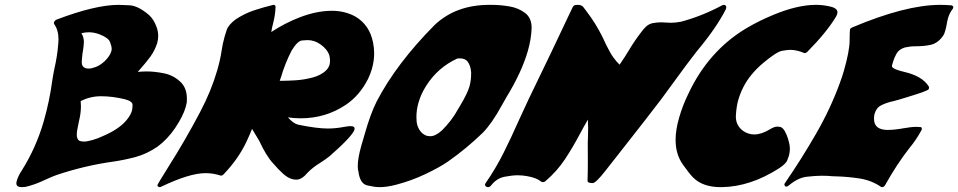

<svg xmlns="http://www.w3.org/2000/svg" viewBox="-20 -770 3942 790"><path d="M345.7 -487.8Q356 -487.8 374 -494.4Q392.1 -501 411.1 -518.6Q432.6 -540 438 -559.1Q439.5 -563.5 439.5 -568.8Q439.5 -579.6 432.6 -597.2Q425.8 -614.7 389.2 -628.9Q367.7 -637.2 345.2 -637.2Q330.1 -637.2 314.9 -633.3Q324.7 -618.2 325.2 -598.6Q324.7 -577.1 319.3 -548.8Q316.4 -522.5 316.4 -514.6V-513.7Q316.4 -487.8 345.7 -487.8ZM325.7 -187.5Q337.9 -187.5 360.4 -193.8Q382.8 -200.2 403.3 -210Q468.8 -237.8 500 -274.9Q517.6 -295.9 522.9 -314.5Q524.9 -322.3 525.4 -337.9V-338.4Q525.4 -353.5 493.2 -361.8Q442.4 -374 395.5 -374Q351.1 -374 312 -354Q313 -343.8 313 -333Q313 -303.7 305.2 -272.9L299.8 -245.6Q295.9 -229 295.9 -216.8Q295.9 -197.3 306.2 -190.9Q314.9 -187.5 325.7 -187.5ZM70.3 0Q47.4 0 47.4 -15.1V-18.1Q47.9 -22.5 49.3 -27.3Q55.2 -46.9 71.3 -71.3Q128.9 -163.6 159.7 -270Q184.1 -355.5 194.8 -437Q198.2 -459.5 204.1 -488.8Q215.8 -539.1 219.7 -589.8Q220.7 -598.6 220.7 -606.9Q220.7 -646 203.6 -669.9Q201.7 -672.9 201.7 -675.8Q201.7 -676.8 202.1 -678.2Q204.1 -684.6 211.9 -689Q372.1 -750 468.3 -750Q477.1 -750 512.5 -748.3Q547.9 -746.6 592.8 -708.5Q613.3 -689.9 624.5 -658.2Q630.9 -640.1 630.9 -622.1Q630.9 -607.9 627 -593.3Q617.2 -562.5 598.6 -536.6Q583 -515.1 546.9 -474.1Q565.9 -476.1 584 -476.1Q615.7 -476.1 655 -468.3Q694.3 -460.4 724.1 -431.6Q749 -406.7 749 -363.3Q749 -356.4 748.5 -348.6Q746.6 -339.4 744.1 -329.6Q733.4 -292.5 701.7 -244.9Q669.9 -197.3 627.9 -166.5Q583.5 -136.2 537.8 -124Q492.2 -111.8 445.8 -105Q329.1 -88.9 212.4 -49.8Q190.9 -42 166 -30.3Q123.5 -9.8 84.5 -1Q76.7 0 70.3 0Z M1139.2 -437.5Q1161.1 -437.5 1195.1 -439.5Q1229 -441.4 1265.6 -450.9Q1302.2 -460.4 1323.2 -481.9Q1332 -491.2 1335.9 -503.4Q1337.9 -511.2 1337.9 -520Q1337.9 -529.8 1335.4 -541Q1327.1 -567.4 1299.3 -586.9Q1274.4 -605 1245.1 -605Q1241.2 -605 1222.9 -603.5Q1204.6 -602.1 1180.2 -562.5Q1152.8 -509.3 1136.7 -454.1L1130.9 -437.5ZM1017.1 -239.7Q1006.3 -212.4 992.7 -184.1Q959.5 -114.7 900.4 -53.2Q895.5 -47.4 889.6 -47.4L886.7 -47.9Q856.9 -57.6 825.7 -57.6Q759.8 -57.6 642.6 -1.5Q639.2 0 636.7 0Q632.8 0 629.9 -2.9Q627.9 -4.4 627.9 -7.3Q627.9 -8.8 628.4 -10.3Q628.9 -12.7 671.4 -81.1Q741.7 -191.9 803.2 -308.6Q849.1 -395.5 874 -481.4Q886.7 -525.4 891.6 -560.1Q895.5 -588.4 904.3 -619.6Q905.8 -625 912.6 -646.2Q919.4 -667.5 949.7 -690.4Q986.3 -714.4 1025.1 -727.3Q1064 -740.2 1102.5 -749.5Q1104 -750 1106 -750Q1113.3 -750 1113.8 -741.7Q1112.8 -709 1104 -675.3Q1099.1 -656.7 1096.2 -638.2Q1152.3 -675.3 1213.4 -698.7Q1283.2 -725.6 1346.2 -725.6Q1398.4 -725.6 1441.9 -702.1Q1501 -667.5 1515.1 -594.2Q1519.5 -572.8 1519.5 -550.8Q1519.5 -519 1510.3 -486.8Q1504.4 -465.8 1494.1 -444.8Q1459.5 -376.5 1402.3 -338.4Q1319.8 -283.2 1216.8 -283.2Q1189.5 -283.2 1164.6 -287.1Q1186 -262.7 1205.6 -257.3Q1283.2 -241.2 1329.1 -241.2Q1361.3 -241.2 1397 -248Q1412.6 -251 1422.4 -251Q1439 -251 1439 -241.2Q1439 -239.3 1438.5 -236.8Q1431.2 -210.9 1336.9 -127.9Q1319.8 -114.3 1298.3 -100.6Q1267.1 -81.5 1246.6 -60.5Q1222.2 -30.8 1199.2 -30.8Q1171.9 -30.8 1145.5 -54.7Q1127.4 -70.3 1103.5 -98.1Q1075.7 -127.9 1046.4 -190.9Q1029.8 -218.3 1017.1 -239.7Z M1541.5 0Q1522 0 1491.2 -7.1Q1460.4 -14.2 1454.6 -65.9V-66.4L1453.6 -68.4Q1452.1 -76.7 1452.1 -86.9Q1452.1 -119.6 1466.8 -170.9L1481 -219.7Q1503.9 -300.8 1529.8 -352.5Q1611.3 -508.8 1767.6 -666.5Q1855 -750 1993.7 -750H2004.4Q2038.1 -750 2075.7 -743.7Q2113.3 -737.3 2140.1 -717Q2167 -696.8 2167.5 -656.2Q2166 -609.4 2151.9 -560.5Q2127 -473.6 2063.5 -369.6Q2053.7 -353 2044.4 -335.9Q2003.4 -261.2 1966.3 -223.6Q1899.9 -159.2 1824.2 -106Q1790 -82 1731.4 -54.2Q1672.9 -26.4 1611.3 -10.3Q1572.8 0 1541.5 0ZM1750 -209.5Q1772 -209.5 1798.3 -233.4Q1838.9 -273.4 1865.2 -321.8L1872.6 -334Q1903.3 -385.3 1911.6 -414.1Q1918.5 -439 1918.5 -465.3V-472.2Q1917 -498 1904.8 -515.6Q1894.5 -529.8 1872.1 -529.8L1861.8 -529.3Q1781.2 -492.2 1733.9 -417.5Q1711.4 -382.3 1701.7 -346.7Q1693.4 -317.9 1693.4 -288.6Q1693.4 -278.8 1694.3 -268.6Q1697.3 -245.1 1711.4 -228Q1727.1 -209.5 1750 -209.5Z M1987.8 0Q1981 0 1977.5 -4.9Q1975.6 -7.3 1975.6 -10.3Q1975.6 -11.2 1976.1 -12.7Q1977.1 -14.6 1978.5 -17.1Q2020 -77.1 2052.2 -141.6Q2084.5 -206.1 2113.3 -271.5Q2134.3 -317.9 2155.8 -363.3Q2246.6 -549.8 2335.9 -739.7Q2340.8 -749.5 2350.1 -749.5L2357.4 -750Q2372.6 -750 2379.9 -741.2Q2386.2 -731.9 2393.6 -723.1Q2431.6 -673.3 2459.5 -616.7Q2473.6 -585 2489.5 -556.2Q2505.4 -527.3 2529.3 -503.9Q2549.8 -533.2 2567.9 -563.5Q2590.8 -602.1 2618.7 -638.2Q2628.4 -651.4 2638.2 -660.6Q2647.9 -669.9 2663.1 -674.3Q2682.1 -678.2 2701.2 -678.2Q2710.9 -678.2 2720.5 -677.2Q2730 -676.3 2739.7 -676.3Q2760.3 -676.3 2782.2 -680.7Q2868.2 -703.6 2951.2 -748Q2955.6 -750 2958.5 -750Q2962.9 -750 2965.8 -747.1Q2968.3 -744.1 2968.3 -739.7Q2968.3 -736.8 2966.8 -732.4Q2927.2 -654.3 2846.7 -558.6Q2800.8 -499.5 2757.3 -439Q2729 -399.4 2699.7 -360.4Q2624 -261.7 2567.9 -190.7Q2511.7 -119.6 2471.7 -68.1Q2431.6 -16.6 2418.5 -16.6Q2397.9 -16.6 2397.5 -25.9Q2398.9 -68.8 2398.7 -107.4Q2398.4 -146 2398.4 -182.6Q2399.9 -218.3 2399.9 -243.2Q2399.9 -264.2 2398.9 -277.8Q2381.8 -248.5 2365.7 -218.3Q2337.9 -165.5 2305.4 -116Q2272.9 -66.4 2224.1 -24.4Q2219.7 -20.5 2213.9 -20.5Q2210 -20.5 2207 -22.5Q2188 -38.6 2147.9 -45.4Q2128.9 -48.8 2109.9 -48.8Q2087.9 -48.8 2055.9 -42.7Q2023.9 -36.6 2000.5 -6.8Q1995.1 0 1987.8 0Z M2949.2 0H2945.8Q2871.6 0 2832.5 -39.1Q2815.9 -55.7 2791 -91.3Q2759.8 -133.8 2759.8 -194.3Q2759.8 -235.8 2774.4 -286.1Q2789.1 -337.4 2813.5 -386.7Q2895.5 -560.1 3049.3 -652.8Q3101.1 -683.6 3161.1 -708.5Q3260.7 -750 3336.9 -750Q3365.2 -750 3391.1 -744.1Q3425.8 -737.8 3425.8 -719.2Q3425.8 -716.3 3424.8 -712.9Q3423.3 -707.5 3419.4 -700.7Q3380.9 -636.7 3301.3 -556.2Q3295.4 -551.3 3291.5 -551.3L3289.1 -551.8Q3258.8 -564.9 3231 -564.9Q3221.2 -564.9 3198.2 -561Q3175.3 -557.1 3120.4 -511Q3065.4 -464.8 3038.1 -410.6Q3024.9 -384.3 3017.6 -358.4Q3009.8 -331.5 3007.8 -293.5V-289.1Q3007.8 -253.4 3038.1 -231Q3059.1 -216.8 3083.5 -216.8Q3113.3 -216.8 3148.4 -238.3Q3166 -249 3178.2 -249Q3183.6 -249 3189.5 -248Q3200.2 -245.6 3208.7 -231Q3217.3 -216.3 3222.4 -199Q3227.5 -181.6 3229 -171.4Q3230 -164.6 3230 -157.2Q3230 -143.6 3226.1 -129.4Q3224.6 -125.5 3219.5 -111.1Q3214.4 -96.7 3186.5 -78.1Q3067.4 -1.5 2949.2 0Z M3608.9 0Q3606.4 0 3604.5 -1.5Q3565.9 -27.8 3518.1 -35.4Q3470.2 -43 3419.4 -44.4Q3411.6 -44.4 3404.3 -44.9Q3388.2 -46.9 3360.8 -46.9Q3335.4 -46.9 3299.1 -42.7Q3262.7 -38.6 3223.6 -5.4Q3220.2 -2.4 3216.3 -2.4Q3215.3 -2.4 3212.6 -2.9Q3210 -3.4 3208.5 -6.3Q3207.5 -8.8 3207.5 -11.2V-12.7L3209 -15.6Q3276.9 -114.3 3336.9 -218.3Q3397 -322.3 3435.5 -428.2Q3445.3 -454.1 3452.6 -480Q3475.6 -560.5 3475.8 -602.3Q3476.1 -644 3477.5 -648.9Q3479 -653.8 3485.4 -656.7Q3706.1 -750 3848.6 -750Q3872.1 -750 3894.5 -748Q3900.4 -747.1 3901.9 -742.2Q3902.3 -741.2 3902.3 -740.2Q3902.3 -738.8 3901.9 -737.3Q3901.4 -734.9 3898.9 -731.9Q3886.7 -715.8 3880.9 -695.8Q3877.4 -683.6 3875.5 -671.1Q3873.5 -658.7 3870.1 -647Q3869.1 -644 3866.5 -635Q3863.8 -626 3853 -612.8Q3834 -591.3 3811 -585.9Q3783.7 -579.6 3747.1 -579.6Q3725.1 -579.6 3703.1 -574.7Q3678.7 -566.9 3669.2 -550Q3659.7 -533.2 3654.8 -516.6L3650.4 -501.5Q3649.9 -500 3649.9 -498.5Q3649.9 -493.2 3656.7 -489.3Q3667 -482.4 3698.7 -474.6Q3774.4 -457.5 3801.3 -414.6Q3802.7 -412.6 3802.7 -409.7Q3802.7 -408.2 3802.2 -406.7L3801.3 -403.3Q3799.3 -396.5 3716.8 -371.6Q3698.2 -366.2 3680.2 -360.4Q3669.4 -356.9 3656.7 -354Q3630.4 -348.6 3606.9 -337.4Q3585.9 -327.1 3579.1 -303.2L3577.6 -298.3Q3576.2 -289.1 3576.2 -281.7Q3576.2 -257.8 3590.6 -246.6Q3605 -235.4 3631.8 -235.4Q3659.7 -235.4 3697.8 -242.2Q3728 -248 3751.5 -248Q3759.8 -248 3767.6 -247.1Q3772.9 -246.6 3772.9 -240.7Q3772.9 -239.3 3772.5 -236.8L3771.5 -234.4Q3750.5 -195.3 3722.2 -161.1Q3670.4 -95.2 3621.6 -7.8Q3616.7 0 3608.9 0Z"/></svg>

Font: Weird Comic
Style: Italic
Weight: 400
Italic angle: -16°
Designer: GGBotNet
Foundry: GGBotNet
Version: 0.80